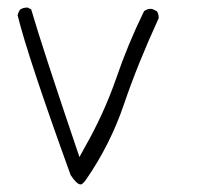

<svg xmlns="http://www.w3.org/2000/svg" viewBox="-20 -335 540 511"><path d="M168 130.9Q175.3 142.1 182.1 148.9Q189 155.8 194.3 155.8Q194.8 155.8 195.8 155.8Q197.8 155.8 202.6 150.9Q205.6 147.9 209 143.1Q273.4 49.8 309.6 -56.6Q345.7 -163.1 401.9 -285.6Q402.3 -287.1 402.3 -289.1Q402.3 -291 401.9 -293.9Q400.9 -300.3 397.5 -305.2L385.3 -311Q383.8 -311.5 380.6 -311.5Q377.4 -311.5 372.6 -310.1Q367.7 -308.6 363.3 -305.2Q320.3 -217.3 289.1 -126Q256.3 -31.7 205.6 57.1L191.4 83Q90.8 -213.9 63 -310.1Q53.2 -314.9 53.2 -314.9Q41.5 -314.9 33.7 -309.6Q28.8 -303.2 26.9 -294.4Q54.2 -183.1 168 130.9Z"/></svg>

Font: NaikaiFont
Style: ExtraLight
Weight: 200
Version: Version 1.89